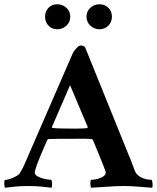

<svg xmlns="http://www.w3.org/2000/svg" viewBox="-33 -875 735 899"><path d="M295 -476 210 -280Q210 -279 210 -278Q212 -276 212 -276Q227 -274 252.5 -273.5Q278 -273 295 -273Q318 -273 335 -273Q352 -273 375 -275Q377 -275 377 -278Q378 -279 378 -280ZM100 -4Q65 -4 41 -1.5Q17 1 -9 4Q-12 1 -13 -11.5Q-14 -24 -11 -32Q-7 -32 3.5 -34.5Q14 -37 25 -41.5Q36 -46 45.5 -51.5Q55 -57 59 -63Q72 -84 78.5 -98.5Q85 -113 94 -134L307 -624Q309 -629 313.5 -635.5Q318 -642 323.5 -648Q329 -654 334.5 -658Q340 -662 344 -662Q351 -662 357 -659.5Q363 -657 365 -655L570 -148Q580 -125 585.5 -109Q591 -93 598 -76Q604 -61 616 -52Q628 -43 640.5 -39Q653 -35 663.5 -34Q674 -33 677 -33Q681 -26 681.5 -12.5Q682 1 679 4Q649 2 613.5 -1Q578 -4 545 -4Q528 -4 507 -3Q486 -2 465.5 -0.5Q445 1 426.5 2Q408 3 394 4Q392 2 391 -4Q390 -10 390 -16.5Q390 -23 391 -28Q392 -33 394 -33Q401 -33 412.5 -35Q424 -37 435 -41Q446 -45 454 -51.5Q462 -58 462 -68Q462 -72 452.5 -96Q443 -120 432 -147Q419 -180 402 -220Q401 -221 400 -222Q396 -224 395 -224Q366 -226 342 -225.5Q318 -225 299 -225Q268 -225 244.5 -225Q221 -225 195 -224Q191 -224 188 -219Q184 -210 174.5 -188Q165 -166 155 -142Q145 -118 137.5 -96.5Q130 -75 130 -67Q130 -57 141 -50.5Q152 -44 165.5 -40Q179 -36 191.5 -34.5Q204 -33 207 -33Q209 -30 210 -24.5Q211 -19 211 -13Q211 -7 210 -2Q209 3 208 4Q182 1 157.5 -1.5Q133 -4 100 -4ZM372 -797Q372 -822 390 -838.5Q408 -855 433 -855Q458 -855 474.5 -838.5Q491 -822 491 -797Q491 -772 474.5 -755Q458 -738 433 -738Q408 -738 390 -755Q372 -772 372 -797ZM178 -797Q178 -822 194 -838.5Q210 -855 235 -855Q260 -855 278 -838.5Q296 -822 296 -797Q296 -772 278 -755Q260 -738 235 -738Q210 -738 194 -755Q178 -772 178 -797Z"/></svg>

Font: Vermiglione
Style: Bold
Weight: 700
Version: Version 1.000